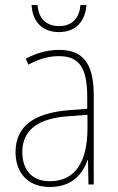

<svg xmlns="http://www.w3.org/2000/svg" viewBox="-20 -736 469 766"><path d="M325 -716H301C297 -666 270 -632 216 -632C162 -632 133 -665 130 -716H106C110 -645 153 -608 215 -608C280 -608 320 -648 325 -716ZM215 -537C170 -537 124 -524 83 -502L93 -478C139 -503 178 -512 215 -512C293 -512 328 -470 328 -350V-302L249 -296C118 -284 42 -234 42 -129C42 -52 86 10 179 10C269 10 310 -43 329 -97H331L333 0H354V-355C354 -485 310 -537 215 -537ZM249 -272 329 -278V-220C328 -98 285 -13 179 -13C110 -13 69 -56 69 -129C69 -219 134 -263 249 -272Z"/></svg>

Font: Noto Sans Oriya Cond Thin
Style: Regular
Weight: 100
Width: 3
Designer: Amélie Bonet and Sol Matas
Foundry: Google LLC
Version: Version 2.006